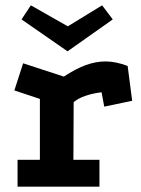

<svg xmlns="http://www.w3.org/2000/svg" viewBox="-20 -702 532 722"><path d="M220 -414Q264 -443 302 -457Q340 -471 377 -471Q415 -471 460 -454L477 -323L372 -301L362 -355Q328 -351 301 -341.5Q274 -332 257 -318L256 -101H354V0H46V-101H130V-330L34 -362L67 -464ZM234 -509 61 -629 96 -682 235 -603 364 -682 404 -629Z"/></svg>

Font: Podkova ExtraBold
Style: Regular
Weight: 800
Designer: Ilya Yudin
Foundry: Cyreal (www.cyreal.org)
Version: Version 2.103